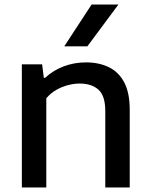

<svg xmlns="http://www.w3.org/2000/svg" viewBox="-20 -828 663 848"><path d="M76.5 0V-544H166L173.5 -484.5H179.5Q215 -517.5 261.5 -535Q308 -552.5 360 -552.5Q416.5 -552.5 460.2 -531.5Q504 -510.5 528.5 -464.5Q553 -418.5 553 -342.5V0H445V-337.5Q445 -405 414.8 -432Q384.5 -459 332 -459Q307.5 -459 281 -452.2Q254.5 -445.5 229.5 -431.5Q204.5 -417.5 184.5 -394V0ZM264 -623.5 384.5 -808H503L366 -623.5Z"/></svg>

Font: Encode Sans SemiExpanded Medium
Style: Regular
Weight: 500
Width: 6
Designer: Multiple Designers
Foundry: Impallari Type
Version: Version 3.002